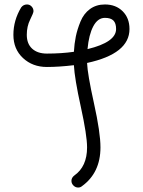

<svg xmlns="http://www.w3.org/2000/svg" viewBox="-20 -570 640 860"><path d="M500 -440Q500 -466 488 -478Q476 -490 450 -490Q418 -490 398 -452.5Q378 -415 372 -350Q500 -381 500 -440ZM130 -520Q130 -512 115 -482Q100 -452 100 -414Q100 -374 124 -352Q148 -330 190 -330Q255 -330 311 -338Q313 -374 319.5 -406Q326 -438 340.5 -473.5Q355 -509 383 -529.5Q411 -550 450 -550Q499 -550 529.5 -519.5Q560 -489 560 -440Q560 -329 370 -288Q372 -238 401 -107Q430 24 430 90Q430 204 347 264Q340 270 330 270Q318 270 309 261Q300 252 300 240Q300 226 313 216Q370 176 370 90Q370 36 342 -91.5Q314 -219 311 -278Q244 -270 190 -270Q126 -270 83 -310Q40 -350 40 -414Q40 -479 75 -537Q85 -550 101 -550Q113 -550 121.5 -541Q130 -532 130 -520Z"/></svg>

Font: Pecita
Style: Book
Weight: 400
Width: 7
Version: Version 4.3